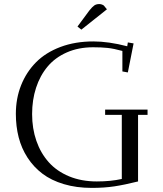

<svg xmlns="http://www.w3.org/2000/svg" viewBox="-20 -916 801 946"><path d="M58.1 -355Q58.1 -431.2 84 -496.1Q109.9 -561 157.5 -609.1Q205.1 -657.2 277.8 -684.6Q350.6 -711.9 439.9 -711.9Q514.6 -711.9 606.9 -688L609.9 -707L638.2 -702.1L609.9 -559.1L583 -564V-665Q540 -676.8 509.5 -679.9Q479 -683.1 439 -683.1Q366.7 -683.1 309.1 -657.7Q251.5 -632.3 214.4 -587.9Q177.2 -543.5 157.7 -483.6Q138.2 -423.8 138.2 -354Q138.2 -282.7 159.2 -222.2Q180.2 -161.6 220 -116.9Q259.8 -72.3 320.6 -47.1Q381.3 -22 457 -22Q525.4 -22 580.1 -34.2V-350.1H498V-376H707V-350.1H660.2V-22Q593.8 -5.4 543.5 2.2Q493.2 9.8 432.1 9.8Q356.4 9.8 294.4 -8.8Q232.4 -27.3 189 -60.3Q145.5 -93.3 115.7 -139.2Q85.9 -185.1 72 -239.3Q58.1 -293.5 58.1 -355ZM361.8 -785.2 419.9 -863.8Q434.6 -882.3 444.6 -889.2Q454.6 -896 469.2 -896Q474.6 -896 480.2 -894.3Q485.8 -892.6 488.3 -890.6L491.2 -889.2L506.8 -870.1L380.9 -770Z"/></svg>

Font: Dehuti Alt
Style: Book
Weight: 400
Version: Version 1.2